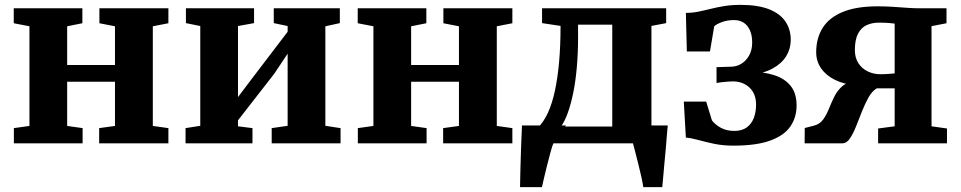

<svg xmlns="http://www.w3.org/2000/svg" viewBox="-20 -589 3948 789"><path d="M37 0V-62.5L101 -71.5V-481L36.5 -493.5V-555H318.5V-493.5L256 -481V-322H452.5V-481L388.5 -493.5V-555H672V-493.5L608 -481V-71.5L672 -62.5V0H387.5V-62.5L452.5 -71.5V-253H256V-71.5L319.5 -62.5V0Z M742.5 0V-62.5L803 -72V-482L744 -494V-555H1024V-494L958 -482V-190L1013.5 -263.5L1162 -458.5V-482L1105 -494V-555H1376.5V-494L1317 -481V-72L1379.5 -62.5V0H1096.5V-62.5L1162 -72V-368.5L1107 -286L958 -94.5V-70L1017.5 -62.5V0Z M1450.5 0V-62.5L1514.5 -71.5V-481L1450 -493.5V-555H1732V-493.5L1669.5 -481V-322H1866V-481L1802 -493.5V-555H2085.5V-493.5L2021.5 -481V-71.5L2085.5 -62.5V0H1801V-62.5L1866 -71.5V-253H1669.5V-71.5L1733 -62.5V0Z M2166 0V-65.5H2191.5Q2214.5 -88.5 2231.8 -126Q2249 -163.5 2260.2 -215.5Q2271.5 -267.5 2277.5 -334.2Q2283.5 -401 2283.5 -482.5L2207.5 -494V-555H2717.5V-494L2657 -482.5V0ZM2285 -69H2496V-487.5H2355.5V-437Q2355.5 -372 2350.5 -314Q2345.5 -256 2335.8 -208.2Q2326 -160.5 2313.2 -125Q2300.5 -89.5 2285 -69ZM2117 180Q2117.5 151.5 2118.5 109.2Q2119.5 67 2121.2 19Q2123 -29 2125 -73.5H2305.5L2254.5 -1Q2249.5 10 2242.5 35.8Q2235.5 61.5 2228 91.2Q2220.5 121 2214.8 145.8Q2209 170.5 2207 180ZM2623.5 180Q2621.5 164.5 2615.8 138.8Q2610 113 2603 85Q2596 57 2590 33.8Q2584 10.5 2581 0L2544 -73.5H2724Q2722.5 -59.5 2720.5 -33.8Q2718.5 -8 2715.8 23.5Q2713 55 2710 86Q2707 117 2705 142.2Q2703 167.5 2701.5 180Z M2993 9.5Q2950.5 9.5 2914 1.8Q2877.5 -6 2848.5 -14Q2819.5 -22 2798.5 -23.5L2790 -171.5H2882L2905.5 -94.5Q2918.5 -77 2942 -64Q2965.5 -51 2997.5 -51Q3029 -51 3048.8 -65.5Q3068.5 -80 3077.8 -104.5Q3087 -129 3087 -159Q3087 -203 3060.2 -228.8Q3033.5 -254.5 2991 -254.5Q2984.5 -254.5 2970.8 -253.5Q2957 -252.5 2944 -251Q2931 -249.5 2924.5 -248V-313L2986.5 -315Q3007.5 -315.5 3026.8 -327.2Q3046 -339 3058.5 -361.2Q3071 -383.5 3071 -414.5Q3071 -443 3062 -463.8Q3053 -484.5 3036.5 -495.5Q3020 -506.5 2997 -506.5Q2967.5 -506.5 2945.2 -497.8Q2923 -489 2915 -481L2897.5 -377.5H2802.5L2798.5 -536Q2824.5 -536 2849.2 -541Q2874 -546 2899.8 -552.5Q2925.5 -559 2955.8 -564Q2986 -569 3023 -569Q3095 -569 3140.8 -550.8Q3186.5 -532.5 3208 -500Q3229.5 -467.5 3229.5 -425Q3229.5 -389 3211 -358.5Q3192.5 -328 3155 -307.5Q3117.5 -287 3059.5 -280.5V-295Q3119 -294 3162.5 -279.8Q3206 -265.5 3229.8 -235.2Q3253.5 -205 3253.5 -155.5Q3253.5 -107.5 3228.5 -70.2Q3203.5 -33 3146.5 -11.8Q3089.5 9.5 2993 9.5Z M3286.5 0 3287 -63 3326 -73Q3349 -79 3362.8 -98.2Q3376.5 -117.5 3386.8 -143.2Q3397 -169 3409.5 -193.8Q3422 -218.5 3442.5 -235.8Q3463 -253 3497.5 -255V-239Q3448 -242.5 3411.2 -260.8Q3374.5 -279 3354.2 -308.2Q3334 -337.5 3334 -374.5Q3334 -432.5 3361 -475Q3388 -517.5 3444 -540.2Q3500 -563 3586 -563Q3618.5 -563 3649.2 -561Q3680 -559 3707 -557Q3734 -555 3754 -555H3869.5V-493.5L3808 -481.5V-70L3871.5 -61V0H3588.5V-61L3656.5 -70V-226H3583Q3563.5 -214.5 3549 -188.5Q3534.5 -162.5 3522 -130.8Q3509.5 -99 3497.8 -69.5Q3486 -40 3472.8 -20.2Q3459.5 -0.5 3443 0ZM3597 -284Q3607 -284 3618 -284.5Q3629 -285 3639.2 -285.8Q3649.5 -286.5 3656.5 -287.5V-492Q3649 -493 3638.5 -494Q3628 -495 3616 -495.5Q3604 -496 3592 -496Q3564 -496 3541.5 -485.8Q3519 -475.5 3506 -450.8Q3493 -426 3493 -383Q3493 -351.5 3507.5 -329.2Q3522 -307 3546 -295.5Q3570 -284 3597 -284Z"/></svg>

Font: Merriweather 20pt ExtraBold
Style: Regular
Weight: 800
Version: Version 2.100